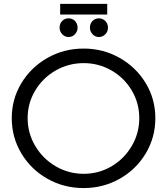

<svg xmlns="http://www.w3.org/2000/svg" viewBox="-20 -954 853 980"><path d="M40 0ZM772.9 -351.1Q772.9 -252.9 723.9 -170.9Q674.8 -88.9 590.8 -41.5Q506.8 5.9 407.2 5.9Q306.2 5.9 222.2 -41.5Q138.2 -88.9 89.1 -170.9Q40 -252.9 40 -351.1Q40 -448.2 89.1 -529.5Q138.2 -610.8 222.2 -658.4Q306.2 -706.1 407.2 -706.1Q506.8 -706.1 590.8 -658.4Q674.8 -610.8 723.9 -529.5Q772.9 -448.2 772.9 -351.1ZM121.1 -351.1Q121.1 -273.9 160.2 -208.5Q199.2 -143.1 264.6 -105Q330.1 -66.9 407.2 -66.9Q484.4 -66.9 549.1 -105Q613.8 -143.1 652.3 -208.5Q690.9 -273.9 690.9 -351.1Q690.9 -428.2 652.3 -492.7Q613.8 -557.1 548.8 -594.5Q483.9 -631.8 407.2 -631.8Q330.1 -631.8 264.6 -594.5Q199.2 -557.1 160.2 -492.7Q121.1 -428.2 121.1 -351.1ZM531.2 -765.1ZM376 -813Q376 -793 362.5 -779.1Q349.1 -765.1 330.1 -765.1Q311 -765.1 297.6 -779.3Q284.2 -793.5 284.2 -813Q284.2 -833 297.1 -846.7Q310.1 -860.4 330.1 -860.4Q350.1 -860.4 363 -846.7Q376 -833 376 -813ZM531.2 -813Q531.2 -793 517.6 -779.1Q503.9 -765.1 484.9 -765.1Q465.8 -765.1 452.4 -779.3Q439 -793.5 439 -813Q439 -833 451.9 -846.7Q464.8 -860.4 484.9 -860.4Q503.9 -860.4 517.6 -846.7Q531.2 -833 531.2 -813ZM287.1 -934.1H527.3V-879.9H287.1Z"/></svg>

Font: Argentum Sans Light
Style: Regular
Weight: 300
Designer: Julieta Ulanovsky (Modified by Cristiano Sobral)
Foundry: Julieta Ulanovsky
Version: Version 1.000; ttfautohint (v1.5.65-e2d9)